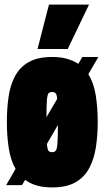

<svg xmlns="http://www.w3.org/2000/svg" viewBox="-20 -809 458 839"><path d="M7 0 48 -71Q26 -110 18 -163Q10 -216 10 -276Q10 -335 17.5 -386.5Q25 -438 46 -477Q67 -516 106 -538Q145 -560 208 -560Q245 -560 273 -552Q301 -544 322 -530L340 -560H410L366 -485Q390 -446 398.5 -392Q407 -338 407 -276Q407 -217 399 -165.5Q391 -114 370 -74.5Q349 -35 310 -12.5Q271 10 208 10Q170 10 140.5 1.5Q111 -7 90 -23L76 0ZM208 -407Q197 -407 192 -401Q187 -395 185 -371.5Q183 -348 183 -297L230 -377Q228 -397 222.5 -402Q217 -407 208 -407ZM208 -144Q218 -144 223.5 -150.5Q229 -157 231 -182.5Q233 -208 233 -263L185 -180Q187 -156 192 -150Q197 -144 208 -144ZM144 -595 194 -789H369L276 -595Z"/></svg>

Font: Georama ExtraCondensed Black
Style: Regular
Weight: 900
Width: 2
Designer: Jean-Baptiste Levee
Foundry: Production Type
Version: Version 1.000